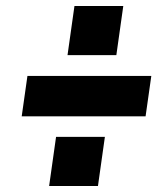

<svg xmlns="http://www.w3.org/2000/svg" viewBox="-20 -669 551 637"><path d="M328 -215 305 -52H143L166 -215ZM389 -649 366 -486H204L227 -649ZM71 -417H482L463 -283H52Z"/></svg>

Font: Pathway Extreme Condensed Black
Style: Italic
Weight: 900
Width: 3
Italic angle: -8°
Version: Version 1.001;gftools[0.9.26]